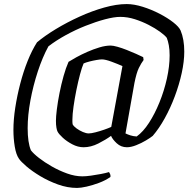

<svg xmlns="http://www.w3.org/2000/svg" viewBox="-20 -724 952 944"><path d="M359 200Q312 200 265 183Q218 166 178 142Q138 118 110 94Q82 70 73 56Q59 36 52.5 -3.5Q46 -43 46 -85Q46 -136 55 -194.5Q64 -253 79.5 -312.5Q95 -372 116 -424.5Q137 -477 162 -516Q200 -548 254.5 -581Q309 -614 370.5 -642Q432 -670 492.5 -687Q553 -704 603 -704Q639 -704 682 -690.5Q725 -677 764.5 -656.5Q804 -636 832 -614Q860 -592 868 -574Q886 -531 886 -470Q886 -422 873.5 -365Q861 -308 839.5 -250.5Q818 -193 790 -142.5Q762 -92 731 -56Q720 -47 697.5 -33.5Q675 -20 649.5 -10Q624 0 604 0Q575 0 554 -19.5Q533 -39 526 -56Q500 -37 463.5 -18.5Q427 0 391 0Q363 0 335.5 -14.5Q308 -29 288.5 -47Q269 -65 263 -77Q260 -82 257.5 -96Q255 -110 255 -130Q255 -150 259.5 -186.5Q264 -223 272.5 -266Q281 -309 292.5 -350Q304 -391 317 -420Q331 -429 355.5 -442.5Q380 -456 409.5 -469Q439 -482 469 -491Q499 -500 524 -500Q536 -500 557.5 -494Q579 -488 603 -478.5Q627 -469 648.5 -459.5Q670 -450 684 -443L686 -429Q674 -413 662.5 -389.5Q651 -366 641 -316L597 -68Q607 -63 621 -58.5Q635 -54 652 -53Q684 -76 712.5 -120Q741 -164 764 -220.5Q787 -277 800.5 -337.5Q814 -398 814 -452Q814 -480 810 -501.5Q806 -523 800 -538Q790 -551 766.5 -568Q743 -585 711 -601.5Q679 -618 643 -629.5Q607 -641 571 -641Q541 -641 496 -629Q451 -617 400.5 -597Q350 -577 302 -550.5Q254 -524 218 -496Q189 -443 166 -373Q143 -303 129.5 -230Q116 -157 116 -94Q116 -23 132 15Q144 31 171.5 52.5Q199 74 235 94.5Q271 115 310 129Q349 143 385 143Q403 143 427.5 139.5Q452 136 476 131.5Q500 127 516 122Q519 126 521.5 132Q524 138 523 146Q499 163 467 175Q435 187 406 193.5Q377 200 359 200ZM416 -68Q428 -68 449.5 -73.5Q471 -79 492.5 -86.5Q514 -94 527 -100L582 -399Q560 -409 529 -420.5Q498 -432 481 -432Q472 -432 454.5 -429Q437 -426 419.5 -421.5Q402 -417 391 -412Q383 -394 373.5 -358.5Q364 -323 355.5 -281Q347 -239 341.5 -200Q336 -161 336 -136Q336 -130 336 -124Q336 -118 337 -113Q342 -103 356.5 -92.5Q371 -82 387.5 -75Q404 -68 416 -68Z"/></svg>

Font: Texturina 72pt 72pt Regular
Style: Italic
Weight: 400
Italic angle: -11°
Designer: Guillermo Torres Carreño
Foundry: Omnibus-Type
Version: Version 1.002; ttfautohint (v1.8.3)